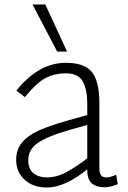

<svg xmlns="http://www.w3.org/2000/svg" viewBox="-20 -820 570 856"><path d="M52 0ZM505 1Q471 15 447 15Q411 15 390 -2Q369 -19 369 -63V-65Q269 16 189 16Q128 16 90 -18.5Q52 -53 52 -107Q52 -153 78 -184.5Q104 -216 151.5 -237.5Q199 -259 276 -281L369 -307V-361Q369 -420 349 -456.5Q329 -493 275 -493Q222 -493 182 -471.5Q142 -450 91 -387L53 -416Q152 -540 274 -540Q357 -540 390 -498.5Q423 -457 423 -360V-70Q423 -48 430.5 -38.5Q438 -29 454 -29Q471 -29 498 -41ZM369 -114V-263L295 -242Q192 -213 149 -183Q106 -153 106 -107Q106 -66 129.5 -47.5Q153 -29 190 -29Q230 -29 270.5 -49.5Q311 -70 369 -114ZM125 -800H182L279 -590H235Z"/></svg>

Font: Martel Sans ExtraLight
Style: Regular
Weight: 275
Designer: Dan Reynolds and Mathieu Réguer
Foundry: Dan Reynolds and Mathieu Réguer
Version: Version 1.002; ttfautohint (v1.1) -l 5 -r 5 -G 72 -x 0 -D la